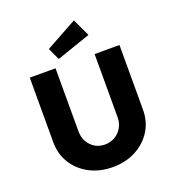

<svg xmlns="http://www.w3.org/2000/svg" viewBox="-165 -1071 1095 1205"><g transform="rotate(-20 382.5 -468.5)"><path d="M383 6Q296 6 228.5 -29.5Q161 -65 122 -127Q83 -189 83 -269V-700H255V-278Q255 -240 272 -209.5Q289 -179 318 -161.5Q347 -144 383 -144Q420 -144 450.5 -161.5Q481 -179 498.5 -209.5Q516 -240 516 -278V-700H682V-269Q682 -189 643 -127Q604 -65 536.5 -29.5Q469 6 383 6ZM294 -748 257 -828 466 -943 521 -826Z"/></g></svg>

Font: Lexend
Style: Bold
Weight: 700
Designer: Bonnie Shaver-Troup, Thomas Jockin
Foundry: Lexend
Version: Version 1.007; ttfautohint (v1.8.3)